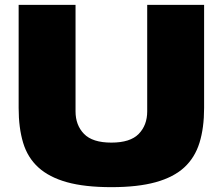

<svg xmlns="http://www.w3.org/2000/svg" viewBox="-20 -763 920 793"><path d="M440 10Q330 10 256.5 -10.5Q183 -31 138.5 -71.5Q94 -112 75.5 -173.5Q57 -235 57 -317V-743H292V-303Q292 -246 327 -210Q362 -174 440 -174Q518 -174 553 -210Q588 -246 588 -303V-743H823V-317Q823 -235 804 -173.5Q785 -112 741 -71.5Q697 -31 623 -10.5Q549 10 440 10Z"/></svg>

Font: Encode Sans Wide
Style: Black
Weight: 900
Designer: Pablo Impallari, Andres Torresi
Foundry: Pablo Impallari, Andres Torresi
Version: Version 1.000; ttfautohint (v1.00) -l 8 -r 50 -G 200 -x 14 -